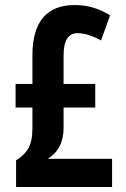

<svg xmlns="http://www.w3.org/2000/svg" viewBox="-20 -744 502 764"><path d="M109 -523V-410H42V-316H109V-234Q109 -182 93 -154Q77 -126 44 -106V0H426V-112H170Q233 -151 233 -235V-316H359V-410H233V-523Q233 -612 288 -612Q330 -612 382 -583L418 -683Q353 -724 278 -724Q109 -724 109 -523Z"/></svg>

Font: Noto Sans UI Condensed
Style: Bold
Weight: 700
Width: 3
Designer: Monotype Design Team
Foundry: Monotype Imaging Inc.
Version: 1.001